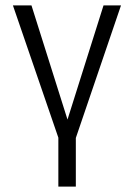

<svg xmlns="http://www.w3.org/2000/svg" viewBox="-20 -514 498 714"><path d="M197 180V-2L28 -494H97L233 -63H229L365 -494H430L262 -1V180Z"/></svg>

Font: Nunito Sans 7pt Condensed Light
Style: Regular
Weight: 300
Width: 3
Designer: Vernon Adams
Foundry: Vernon Adams
Version: Version 3.101;gftools[0.9.27]